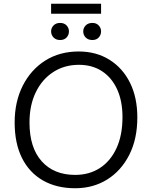

<svg xmlns="http://www.w3.org/2000/svg" viewBox="-20 -994 809 1022"><path d="M380 8Q281 8 208.5 -33.5Q136 -75 97 -153Q58 -231 58 -342Q58 -453 101.5 -538.5Q145 -624 221.5 -672Q298 -720 399 -720Q492 -720 562.5 -676Q633 -632 672 -553.5Q711 -475 711 -369Q711 -254 668 -169.5Q625 -85 550.5 -38.5Q476 8 380 8ZM380 -63Q455 -63 511.5 -99.5Q568 -136 600 -205Q632 -274 632 -371Q632 -456 603.5 -518.5Q575 -581 523 -615Q471 -649 400 -649Q323 -649 263.5 -610.5Q204 -572 170.5 -503Q137 -434 137 -342Q137 -208 202 -135.5Q267 -63 380 -63ZM252 -921V-974H518V-921ZM300 -781Q278 -781 265 -794.5Q252 -808 252 -827Q252 -845 265 -858.5Q278 -872 300 -872Q322 -872 334.5 -858.5Q347 -845 347 -827Q347 -808 334.5 -794.5Q322 -781 300 -781ZM472 -781Q449 -781 436 -794.5Q423 -808 423 -827Q423 -845 436 -858.5Q449 -872 472 -872Q493 -872 505.5 -858.5Q518 -845 518 -827Q518 -808 505.5 -794.5Q493 -781 472 -781Z"/></svg>

Font: LivvicRegular
Style: Regular
Weight: 400
Designer: Jacques Le Bailly, Baron von Fonthausen
Version: Version 1.001; ttfautohint (v1.8.2)